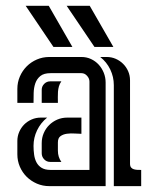

<svg xmlns="http://www.w3.org/2000/svg" viewBox="-20 -634 540 654"><path d="M284.7 -55.2V-356Q284.7 -366.7 276.6 -375.7Q268.6 -384.8 257.3 -384.8H152.3Q129.4 -384.8 117.4 -375Q105.5 -365.2 100.3 -350.3Q95.2 -335.4 94.7 -317.6Q94.2 -299.8 94.2 -283.7H39.1V-331.1Q39.1 -353.5 47.6 -373.3Q56.2 -393.1 71 -408Q85.9 -422.9 105.7 -431.4Q125.5 -439.9 147.9 -439.9H257.3Q274.9 -439.9 290 -432.9Q305.2 -425.8 316.2 -413.8Q327.1 -401.9 333.5 -386Q339.8 -370.1 339.8 -353V0H147.9Q125.5 0 105.7 -8.5Q85.9 -17.1 71 -31.7Q56.2 -46.4 47.6 -66.2Q39.1 -85.9 39.1 -108.4V-153.8Q39.1 -169.9 45.4 -184.6Q51.8 -199.2 62.5 -210Q73.2 -220.7 87.9 -227.1Q102.5 -233.4 118.7 -233.4H140.6Q118.7 -215.8 106.4 -190.4Q94.2 -165 94.2 -137.2Q94.2 -122.1 96.2 -107.4Q98.1 -92.8 104.2 -81.1Q110.4 -69.3 121.8 -62.3Q133.3 -55.2 152.3 -55.2ZM367.7 -344.2Q367.7 -372.1 355.5 -397.5Q343.3 -422.9 321.3 -439.9H343.3Q359.9 -439.9 374.3 -433.6Q388.7 -427.2 399.4 -416.5Q410.2 -405.8 416.5 -391.4Q422.9 -377 422.9 -360.4V-76.7Q422.9 -67.9 426.5 -63.5Q430.2 -59.1 436 -57.4Q441.9 -55.7 448.5 -55.4Q455.1 -55.2 460.9 -55.2V0H367.7ZM257.3 -233.4V-178.2Q248.5 -178.2 234.9 -179.2Q221.2 -180.2 208.3 -178.5Q195.3 -176.8 186.3 -170.4Q177.2 -164.1 177.2 -148.9V-120.6Q177.2 -99.1 189 -82.5H150.9Q138.7 -82.5 130.4 -91.3Q122.1 -100.1 122.1 -111.8V-146.5Q122.1 -164.6 128.9 -180.4Q135.7 -196.3 147.5 -208Q159.2 -219.7 175 -226.6Q190.9 -233.4 209 -233.4ZM285.6 -614.3 366.2 -474.1H301.8L207 -614.3ZM146 -614.3 226.6 -474.1H162.1L67.4 -614.3ZM189 -356.9Q183.1 -348.6 180.7 -339.8Q178.2 -331.1 177.5 -321.8Q176.8 -312.5 177 -303Q177.2 -293.5 177.2 -283.7H122.1V-328.1Q122.1 -339.8 130.6 -348.4Q139.2 -356.9 150.9 -356.9Z"/></svg>

Font: Isar CAT
Style: Regular
Weight: 400
Designer: Digitized by Peter Wiegel
Foundry: CAT-Fonts, Peter Wiegel
Version: Version 1.000; ttfautohint (v1.3)